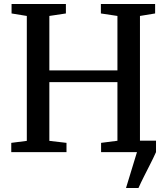

<svg xmlns="http://www.w3.org/2000/svg" viewBox="-20 -763 836 963"><path d="M612 180 667 0 650 -57.5H762.5V0Q749 30 733 61.2Q717 92.5 701.8 122.8Q686.5 153 674.5 180ZM114.5 -56.5V-683L38 -695.5V-743H310.5V-695.5L227.5 -683V-410H569V-683L486 -695.5V-743H758V-695.5L682 -683V-56.5L759.5 -46.5V0H487V-46.5L569 -57V-351H227.5V-56.5L313.5 -46.5V0H36.5V-46.5Z"/></svg>

Font: Merriweather 36pt Medium
Style: Regular
Weight: 500
Version: Version 2.100